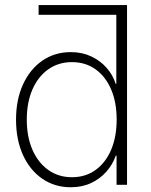

<svg xmlns="http://www.w3.org/2000/svg" viewBox="-20 -748 610 777"><path d="M471.7 -688H136.2V-727.5H494.1ZM266.6 9.8Q201.2 9.8 151.1 -24.7Q101.1 -59.1 73 -120.8Q44.9 -182.6 44.9 -263.7Q44.9 -344.7 73.2 -406.5Q101.6 -468.3 151.6 -502.7Q201.7 -537.1 266.6 -537.1Q312 -537.1 348.6 -520Q385.3 -502.9 410.9 -474.1Q436.5 -445.3 448.2 -408.7H450.7V-727.5H494.1V0H451.7V-118.2H448.7Q436 -82 410.2 -53Q384.3 -23.9 348.1 -7.1Q312 9.8 266.6 9.8ZM271 -30.8Q326.2 -30.8 366.9 -60.3Q407.7 -89.8 429.9 -142.3Q452.1 -194.8 452.1 -264.2Q452.1 -333.5 429.9 -385.7Q407.7 -438 366.9 -467.3Q326.2 -496.6 271 -496.6Q216.8 -496.6 175.5 -467.5Q134.3 -438.5 111.3 -386Q88.4 -333.5 88.4 -264.2Q88.4 -194.3 111.3 -141.8Q134.3 -89.4 175.5 -60.1Q216.8 -30.8 271 -30.8Z"/></svg>

Font: Inter 24pt ExtraLight
Style: Regular
Weight: 250
Designer: Rasmus Andersson
Foundry: rsms
Version: Version 4.001;git-66647c0bb